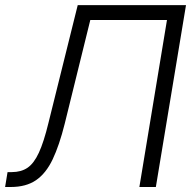

<svg xmlns="http://www.w3.org/2000/svg" viewBox="-37 -748 764 768"><path d="M-16.6 0 -6.8 -59.6H10.3Q47.4 -59.6 73 -76.9Q98.6 -94.2 118.4 -137Q138.2 -179.7 156.7 -255.9L273.9 -727.5H707L586.4 0H520.5L630.9 -668H324.2L221.7 -252.4Q200.2 -166.5 173.6 -110.6Q147 -54.7 107.2 -27.3Q67.4 0 5.9 0Z"/></svg>

Font: Inter Display Light
Style: Italic
Weight: 300
Italic angle: -9.39999°
Designer: Rasmus Andersson
Foundry: rsms
Version: Version 4.000;git-a52131595